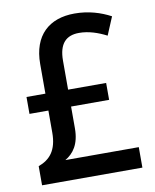

<svg xmlns="http://www.w3.org/2000/svg" viewBox="-82 -787 687 850"><g transform="rotate(-10 261.5 -362.0)"><path d="M311 -724C197 -724 123 -659 123 -530V-397H38V-321H123V-222C123 -142 90 -105 38 -86V0H489V-92H159C196 -114 225 -151 225 -223V-321H396V-397H225V-527C225 -604 258 -636 316 -636C359 -636 400 -622 439 -602L473 -683C428 -707 374 -724 311 -724Z"/></g></svg>

Font: Noto Sans Gujarati SemiCondensed Medium
Style: Regular
Weight: 500
Width: 4
Designer: Jelle Bosma - Monotype Design Team, Universal Thirst
Foundry: Monotype Imaging Inc.
Version: Version 2.106